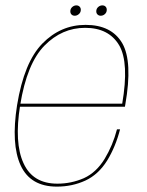

<svg xmlns="http://www.w3.org/2000/svg" viewBox="-20 -690 548 714"><path d="M191.5 4 193.5 -7Q102 -7 67.5 -83Q32.5 -158.5 55 -299Q80 -454 145.5 -520.5Q210.5 -586.5 296.5 -586.5Q385 -586.5 423.5 -521Q460.5 -456.5 434.5 -304.5H51L49 -293H444.5Q445.5 -298 446 -301.5Q474 -461 434.5 -529.5Q394.5 -597.5 298.5 -597.5Q205.5 -597.5 137.5 -528Q69.5 -458.5 43.5 -299Q20.5 -153.5 57 -74.5Q93.5 4 191.5 4ZM193.5 -7 191.5 4Q248.5 4 297.5 -18.5Q346 -41 378.5 -93Q410 -144.5 426.5 -209H415Q399.5 -149.5 369 -99Q338 -48.5 292 -27.5Q245 -7 193.5 -7ZM258 -631.5Q266.5 -631.5 273.5 -637.8Q280.5 -644 280.5 -653.5Q280.5 -661 275.8 -665.5Q271 -670 264 -670Q255.5 -670 248.5 -663.8Q241.5 -657.5 241.5 -648Q241.5 -640.5 246 -636Q250.5 -631.5 258 -631.5ZM354.5 -631.5Q363.5 -631.5 370.2 -637.8Q377 -644 377 -653.5Q377 -661 372.5 -665.5Q368 -670 360.5 -670Q352 -670 345 -663.8Q338 -657.5 338 -648Q338 -640.5 342.8 -636Q347.5 -631.5 354.5 -631.5Z"/></svg>

Font: Anybody Thin
Style: Italic
Weight: 100
Italic angle: -10°
Designer: Tyler Finck
Foundry: Etcetera Type Company
Version: Version 1.114;gftools[0.9.25]